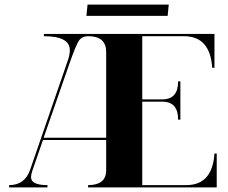

<svg xmlns="http://www.w3.org/2000/svg" viewBox="-20 -811 987 831"><path d="M705.6 -742.2H354L358.9 -791H710.4ZM362.3 -654.3Q335 -654.3 321.8 -635.3Q308.6 -616.2 279.3 -532.2L168.9 -214.8H439.5V-585.9Q439.5 -654.3 362.3 -654.3ZM908.2 -664.1V-517.6H898.4Q889.6 -654.3 776.4 -654.3H595.7V-380.9H682.6Q751 -380.9 751 -459H760.7V-293H751Q751 -371.1 682.6 -371.1H595.7V-9.8H786.1Q899.4 -9.8 908.2 -146.5H918V0H361.3V-9.8Q436.5 -9.8 439.5 -69.3V-205.1H166L120.1 -72.3Q114.3 -55.2 114.3 -43.9Q114.3 -9.8 185.5 -9.8V0H19.5V-9.8Q87.4 -9.8 110.4 -76.2L273.4 -548.8Q282.2 -574.2 282.2 -593.8Q282.2 -654.3 169.9 -654.3V-664.1Z"/></svg>

Font: spinwerad
Style: Bold
Weight: 700
Width: 7
Version: Version 0.3